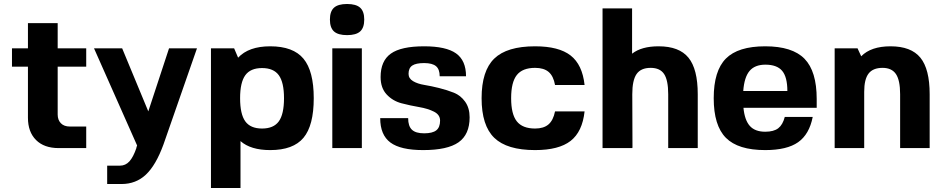

<svg xmlns="http://www.w3.org/2000/svg" viewBox="-20 -742 4728 962"><path d="M269 -168Q269 -141 285 -124.5Q301 -108 330 -108H412V0H274Q201 0 160.5 -40.5Q120 -81 120 -152V-408H40V-500H120V-626H269V-500H412V-408H269Z M664 -2H663L667 -13L451 -500H592L723 -184L827 -500H967L799 -18Q761 86 711 133Q661 180 589 180H517V88H581Q609 88 628.5 66.5Q648 45 664 -2Z M1334 -510Q1449 -510 1500.5 -448Q1552 -386 1552 -250Q1552 -113 1500.5 -51.5Q1449 10 1334 10Q1236 10 1185 -35V200H1037V-500H1153L1173 -453Q1226 -510 1334 -510ZM1183 -250Q1183 -170 1209 -134Q1235 -98 1293 -98Q1351 -98 1377 -134Q1403 -170 1403 -250Q1403 -329 1377 -365Q1351 -401 1293 -401Q1235 -401 1209 -365Q1183 -329 1183 -250Z M1793 0H1645V-500H1793ZM1653.5 -703.5Q1674 -722 1719 -722Q1764 -722 1784.5 -703.5Q1805 -685 1805 -644Q1805 -603 1784.5 -584.5Q1764 -566 1719 -566Q1674 -566 1653.5 -584.5Q1633 -603 1633 -644Q1633 -685 1653.5 -703.5Z M2027 -372Q2027 -349 2049.5 -335.5Q2072 -322 2106 -316.5Q2140 -311 2180 -301Q2220 -291 2254 -277.5Q2288 -264 2310.5 -232.5Q2333 -201 2333 -154Q2333 -68 2277.5 -29Q2222 10 2100 10Q1987 10 1936 -28Q1885 -66 1885 -150H2025Q2025 -110 2044 -92Q2063 -74 2105 -74Q2147 -74 2166 -89Q2185 -104 2185 -138Q2185 -167 2154.5 -182.5Q2124 -198 2080 -205.5Q2036 -213 1992 -224.5Q1948 -236 1917.5 -268.5Q1887 -301 1887 -356Q1887 -437 1938.5 -473.5Q1990 -510 2105 -510Q2215 -510 2265 -474.5Q2315 -439 2315 -360H2183Q2183 -395 2164.5 -410.5Q2146 -426 2105 -426Q2064 -426 2045.5 -413.5Q2027 -401 2027 -372Z M2761 -184H2909Q2898 -82 2839 -36Q2780 10 2661 10Q2520 10 2456.5 -51.5Q2393 -113 2393 -250Q2393 -387 2456.5 -448.5Q2520 -510 2661 -510Q2780 -510 2839 -464Q2898 -418 2909 -316H2761Q2753 -361 2729 -381.5Q2705 -402 2661 -402Q2598 -402 2569.5 -366Q2541 -330 2541 -250Q2541 -170 2569.5 -134Q2598 -98 2661 -98Q2704 -98 2728 -118.5Q2752 -139 2761 -184Z M3000 0H2999V-700H3147V-473Q3194 -510 3280 -510Q3383 -510 3429.5 -453Q3476 -396 3476 -270V0H3328V-270Q3328 -340 3307.5 -371Q3287 -402 3240 -402Q3191 -402 3169.5 -371Q3148 -340 3148 -270L3149 0L3148 -4V0Z M3705 -202Q3711 -140 3737 -111Q3763 -82 3814 -82Q3857 -82 3879.5 -99.5Q3902 -117 3912 -156H4052Q4035 -69 3979 -29.5Q3923 10 3814 10Q3678 10 3617 -51.5Q3556 -113 3556 -250Q3556 -387 3617 -448.5Q3678 -510 3814 -510Q3950 -510 4011 -447.5Q4072 -385 4072 -246V-202ZM3815 -418Q3762 -418 3735.5 -386.5Q3709 -355 3704 -286H3925Q3925 -356 3899 -387Q3873 -418 3815 -418Z M4278 -500 4277 -499 4295 -460Q4344 -510 4442 -510Q4545 -510 4591.5 -453Q4638 -396 4638 -270V0H4490V-270Q4490 -340 4469 -371Q4448 -402 4402 -402Q4354 -402 4332 -373.5Q4310 -345 4310 -282V0H4162V-500Z"/></svg>

Font: Fivo Sans
Style: Regular
Weight: 700
Designer: Alexander Slobzheninov
Foundry: Alexander Slobzheninov
Version: 1.0